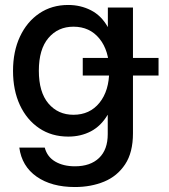

<svg xmlns="http://www.w3.org/2000/svg" viewBox="-20 -546 685 777"><path d="M283.2 210.9Q188.5 210.9 128.4 168.9Q68.4 127 58.1 51.3H161.1Q170.9 88.9 203.6 107.9Q236.3 127 283.2 127Q345.7 127 380.9 93.3Q416 59.6 416 -2.9V-81.1H415.5Q388.7 -36.1 347.9 -14.6Q307.1 6.8 256.3 6.8Q189 6.8 138.7 -27.1Q88.4 -61 60.5 -120.8Q32.7 -180.7 32.7 -259.3Q32.7 -337.9 60.8 -397.9Q88.9 -458 139.2 -491.9Q189.5 -525.9 255.9 -525.9Q306.2 -525.9 348.1 -504.4Q390.1 -482.9 416 -437H416.5V-515.6H518.1V-6.8Q518.1 71.3 486.3 119.1Q454.6 167 401.4 189Q348.1 210.9 283.2 210.9ZM277.3 -81.5Q343.3 -81.5 382.6 -130.1Q421.9 -178.7 421.9 -259.8Q421.9 -340.8 382.6 -389.4Q343.3 -438 277.3 -438Q214.8 -438 176 -392.3Q137.2 -346.7 137.2 -259.8Q137.2 -172.9 176 -127.2Q214.8 -81.5 277.3 -81.5ZM314.9 -240.2V-311.5H621.6V-240.2Z"/></svg>

Font: Inter Display Medium
Style: Regular
Weight: 500
Designer: Rasmus Andersson
Foundry: rsms
Version: Version 4.001;git-9221beed3